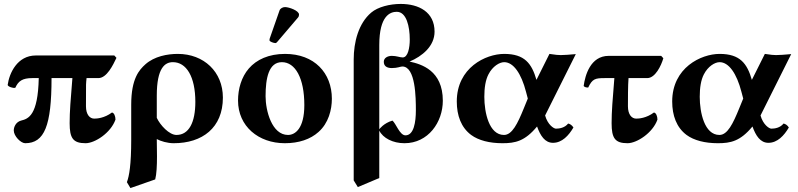

<svg xmlns="http://www.w3.org/2000/svg" viewBox="-20 -718 4055 976"><path d="M561 -436H162C68 -436 27 -346 19 -286C20 -278 47 -268 58 -272C73 -306 94 -321 144 -321H177C173 -131 124 -114 87 -105C61 -98 50 -73 50 -55C50 -26 86 10 108 10C206 10 242 -79 242 -321H348C339 -212 334 -150 334 -92C334 -16 351 10 415 10C462 10 543 -42 567 -110C567 -127 560 -145 549 -146C510 -117 472 -115 459 -115C436 -115 417 -136 417 -178C417 -316 417 -285 420 -321H480C523 -321 555 -388 572 -424Z M769 194C776 167 778 124 778 77C778 48 777 17 777 -11C798 0 831 10 863 10C1008 10 1113 -68 1113 -222C1113 -353 1016 -444 884 -444C831 -444 765 -432 719 -391C688 -363 647 -319 647 -186V-7C647 118 637 177 625 208L643 238ZM973 -200C973 -97 941 -32 877 -32C840 -32 794 -82 777 -119V-232C777 -374 819 -402 859 -402C927 -402 973 -329 973 -200Z M1190 -207C1190 -76 1294 10 1428 10C1499 10 1558 -10 1599 -47C1650 -92 1667 -160 1667 -216C1667 -347 1578 -444 1429 -444C1346 -444 1284 -415 1245 -370C1207 -326 1190 -266 1190 -207ZM1413 -402C1481 -402 1527 -321 1527 -184C1527 -64 1480 -32 1444 -32C1362 -32 1330 -155 1330 -229C1330 -321 1346 -402 1413 -402ZM1429 -682C1418 -682 1405 -676 1401 -665L1351 -522C1350 -519 1350 -514 1350 -513C1350 -506 1372 -499 1380 -499C1384 -499 1388 -503 1391 -507L1495 -629C1499 -634 1500 -639 1500 -644C1500 -664 1449 -682 1429 -682Z M1778 199 1799 233 1908 187V-54C1927 -16 1977 10 2036 10C2157 10 2231 -97 2231 -206C2231 -360 2122 -392 2062 -405C2126 -432 2189 -483 2189 -557C2189 -657 2109 -698 2017 -698C1962 -698 1901 -683 1867 -654C1802 -599 1778 -503 1778 -416ZM1908 -489C1908 -639 1964 -658 1997 -658C2046 -658 2063 -584 2063 -517C2063 -476 2054 -426 2027 -426C2013 -426 1996 -434 1972 -434C1951 -434 1931 -424 1931 -404C1931 -383 1945 -372 1972 -372C2001 -372 2016 -380 2025 -380C2093 -380 2094 -220 2094 -157C2094 -98 2084 -30 2041 -30C2012 -30 1993 -90 1975 -105C1930 -92 1908 -61 1908 -61Z M2543 -444C2449 -444 2302 -374 2302 -202C2302 -131 2324 -70 2375 -32C2413 -4 2469 10 2534 10C2599 10 2648 0 2710 -75C2727 -28 2750 8 2791 8C2837 8 2871 -29 2895 -70C2887 -82 2878 -88 2868 -90C2851 -68 2823 -64 2806 -64C2795 -64 2764 -84 2751 -131L2907 -443C2878 -440 2844 -438 2830 -438C2818 -438 2805 -439 2773 -444L2707 -312C2683 -395 2647 -444 2543 -444ZM2663 -217 2643 -168C2611 -89 2583 -32 2542 -32C2466 -32 2442 -146 2442 -226C2442 -272 2448 -311 2463 -340C2484 -381 2519 -402 2543 -402C2590 -402 2630 -344 2654 -251Z M3103 -321C3094 -212 3089 -150 3089 -92C3089 -16 3106 10 3170 10C3217 10 3298 -42 3322 -110C3322 -127 3315 -145 3304 -146C3265 -117 3227 -115 3214 -115C3191 -115 3172 -136 3172 -178C3172 -210 3172 -285 3175 -321H3270C3311 -321 3341 -384 3352 -422L3341 -434H3074C2981 -434 2954 -334 2947 -281C2951 -275 2960 -273 2970 -273C2991 -317 3005 -321 3054 -321Z M3638 -444C3544 -444 3397 -374 3397 -202C3397 -131 3419 -70 3470 -32C3508 -4 3564 10 3629 10C3694 10 3743 0 3805 -75C3822 -28 3845 8 3886 8C3932 8 3966 -29 3990 -70C3982 -82 3973 -88 3963 -90C3946 -68 3918 -64 3901 -64C3890 -64 3859 -84 3846 -131L4002 -443C3973 -440 3939 -438 3925 -438C3913 -438 3900 -439 3868 -444L3802 -312C3778 -395 3742 -444 3638 -444ZM3758 -217 3738 -168C3706 -89 3678 -32 3637 -32C3561 -32 3537 -146 3537 -226C3537 -272 3543 -311 3558 -340C3579 -381 3614 -402 3638 -402C3685 -402 3725 -344 3749 -251Z"/></svg>

Font: Libertinus Serif
Style: Bold
Weight: 700
Designer: Philipp H. Poll, Khaled Hosny
Foundry: Caleb Maclennan
Version: Version 7.050;RELEASE